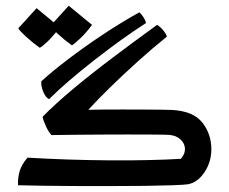

<svg xmlns="http://www.w3.org/2000/svg" viewBox="-20 -628 784 656"><path d="M349.1 7.8Q291 7.8 232.9 7.6Q174.8 7.3 125 6.6Q75.2 5.9 41.5 4.9Q40.5 -21 47.4 -43.9Q54.2 -66.9 74.2 -89.4Q138.7 -85.4 211.9 -83Q285.2 -80.6 356.9 -80.1Q425.8 -79.6 488.5 -81.1Q551.3 -82.5 598.1 -85.4Q613.3 -103 611.8 -122.1Q610.4 -139.2 596.2 -152.1Q582 -165 559.1 -167Q547.9 -168 505.6 -168.2Q463.4 -168.5 414.1 -168.5Q372.6 -168.5 324.7 -168.2Q276.9 -168 232.4 -167.5Q188 -167 155.8 -166.5Q145.5 -178.2 137 -196.3Q128.4 -214.4 125.5 -229Q168.5 -272.9 230.5 -324.7Q292.5 -376.5 366.2 -431.9Q439.9 -487.3 516.6 -543Q525.4 -538.6 536.4 -525.9Q547.4 -513.2 550.3 -502.9Q500.5 -462.9 450.7 -418Q400.9 -373 357.2 -330.3Q313.5 -287.6 281.7 -252.9Q309.1 -253.4 335.4 -253.7Q361.8 -253.9 399.4 -253.9Q434.6 -253.9 470 -253.7Q505.4 -253.4 532.2 -253.2Q559.1 -252.9 567.4 -252.4Q640.1 -248.5 671.1 -209.5Q702.1 -170.4 702.1 -118.2Q702.1 -75.2 679 -40Q655.8 -4.9 622.6 1.5Q611.3 3.4 570.8 4.9Q530.3 6.3 472.2 7.1Q414.1 7.8 349.1 7.8ZM147.5 -289.1Q135.3 -295.9 127.7 -314.5Q120.1 -333 121.1 -350.1Q158.2 -384.3 213.9 -426.5Q269.5 -468.8 332.8 -510.7Q396 -552.7 456.1 -585.9Q461.9 -581.5 469.2 -570.6Q476.6 -559.6 479 -549.3Q439 -523.9 393.3 -491Q347.7 -458 302 -422.4Q256.3 -386.7 216.3 -352.3Q176.3 -317.9 147.5 -289.1ZM225.6 -473.1Q199.7 -491.7 177.5 -512.2Q155.3 -532.7 152.3 -539.6L214.8 -608.4L294.4 -543Q274.4 -515.6 252.7 -495.4Q231 -475.1 225.6 -473.1ZM115.7 -464.8Q89.8 -483.4 67.9 -503.7Q45.9 -523.9 42.5 -531.2L105 -600.1L184.6 -534.2Q157.2 -499.5 139.2 -482.9Q121.1 -466.3 115.7 -464.8Z"/></svg>

Font: Harmattan
Style: Bold
Weight: 700
Designer: George W. Nuss III and SIL International
Foundry: SIL International
Version: Version 4.000